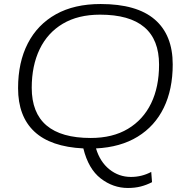

<svg xmlns="http://www.w3.org/2000/svg" viewBox="-20 -730 927 956"><path d="M617 206Q543 206 481.5 158.5Q420 111 395 9Q232 1 151 -75Q70 -151 70 -291Q70 -420 118.5 -514Q167 -608 258.5 -659Q350 -710 481 -710Q661 -710 750.5 -633Q840 -556 840 -409Q840 -285 795.5 -193.5Q751 -102 665.5 -49.5Q580 3 458 9Q478 76 525 113.5Q572 151 632 151Q686 151 733 126L737 177Q710 191 681 198.5Q652 206 617 206ZM432 -43Q541 -43 617 -88.5Q693 -134 732.5 -215.5Q772 -297 772 -408Q772 -657 478 -657Q369 -657 293 -612Q217 -567 177.5 -485Q138 -403 138 -293Q138 -43 432 -43Z"/></svg>

Font: Georama Expanded Light
Style: Italic
Weight: 300
Width: 7
Italic angle: -9°
Designer: Jean-Baptiste Levee
Foundry: Production Type
Version: Version 1.000